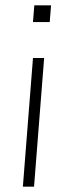

<svg xmlns="http://www.w3.org/2000/svg" viewBox="-20 -702 252 722"><path d="M108 0H66L104 -484H146ZM104 -619 109 -682H172L167 -619Z"/></svg>

Font: Iunito ExtraLight
Style: Italic
Weight: 200
Italic angle: -4.541°
Designer: Vernon Adams
Foundry: Vernon Adams
Version: Version 2.001;November 30, 2019;FontCreator 12.0.0.2547 64-b